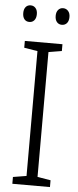

<svg xmlns="http://www.w3.org/2000/svg" viewBox="-60 -925 389 956"><g transform="rotate(5 134.5 -446.5)"><path d="M228 0H40V-34L107 -45V-669L40 -680V-714H228V-680L162 -669V-45L228 -34ZM20 -852Q20 -871 29 -882Q38 -893 54 -893Q69 -893 78.5 -882Q88 -871 88 -852Q88 -832 78.5 -821Q69 -810 54 -810Q38 -810 29 -821Q20 -832 20 -852ZM182 -852Q182 -871 191.5 -882Q201 -893 216 -893Q231 -893 241 -882Q251 -871 251 -852Q251 -832 241.5 -821Q232 -810 216 -810Q201 -810 191.5 -821Q182 -832 182 -852Z"/></g></svg>

Font: Noto Sans Lao Condensed Light
Style: Regular
Weight: 300
Width: 3
Designer: Monotype Design Team
Foundry: Monotype Imaging Inc.
Version: Version 2.003; ttfautohint (v1.8.4.7-5d5b)